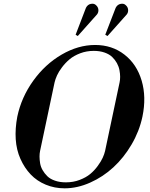

<svg xmlns="http://www.w3.org/2000/svg" viewBox="-20 -1002 808 1034"><path d="M328.1 12.2Q273.4 12.2 226.1 -7.6Q178.7 -27.3 145.3 -62.5Q111.8 -97.7 90.1 -146.2Q68.4 -194.8 64.7 -252.2Q61 -309.6 73.2 -374Q95.2 -478.5 159.2 -567.4Q223.1 -656.2 312 -708Q400.9 -759.8 492.2 -759.8Q583.5 -759.8 650.1 -708Q716.8 -656.2 742.9 -567.6Q769 -479 747.1 -374Q730.5 -295.4 688.7 -224.1Q647 -152.8 590.8 -101.1Q534.7 -49.3 465.6 -18.6Q396.5 12.2 328.1 12.2ZM195.8 -189Q192.9 -175.3 192.9 -158.9Q192.9 -142.6 196 -123Q199.2 -103.5 209.5 -85.7Q219.7 -67.9 234.9 -53Q250 -38.1 275.9 -29.1Q301.8 -20 335 -20Q374.5 -20 408.7 -33Q442.9 -45.9 465.8 -64.9Q488.8 -84 506.3 -108.2Q523.9 -132.3 533 -152.1Q542 -171.9 545.9 -189L624 -558.1Q627 -571.8 627 -588.4Q627 -605 623.3 -624.5Q619.6 -644 609.6 -662.1Q599.6 -680.2 584.2 -695.1Q568.8 -710 543.2 -719Q517.6 -728 484.9 -728Q446.3 -728 412.1 -715.1Q377.9 -702.1 355 -682.9Q332 -663.6 314 -639.6Q295.9 -615.7 286.9 -595.5Q277.8 -575.2 273.9 -558.1ZM387.2 -814.9 442.9 -960Q452.1 -978 469.7 -981.2Q487.3 -984.4 497.1 -974.1Q508.3 -964.4 509.8 -950.2Q511.2 -936 502.9 -924.8L398.9 -808.1ZM546.9 -814.9 603 -960Q612.3 -978 629.9 -981.2Q647.5 -984.4 657.2 -974.1Q668.5 -964.4 669.9 -950.2Q671.4 -936 663.1 -924.8L559.1 -808.1Z"/></svg>

Font: Fin Serif Display
Style: Italic
Weight: 400
Italic angle: -12°
Designer: J. Blake Harris
Version: Version 1.006;FEAKit 1.0